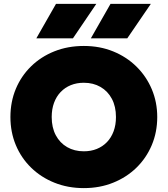

<svg xmlns="http://www.w3.org/2000/svg" viewBox="-20 -951 861 986"><path d="M410.5 15Q328.5 15 259.5 -12.8Q190.5 -40.5 139.8 -90Q89 -139.5 61.2 -206Q33.5 -272.5 33.5 -350Q33.5 -428 61.2 -494.5Q89 -561 139.8 -610.5Q190.5 -660 259.5 -687.5Q328.5 -715 410.5 -715Q492.5 -715 561.2 -687Q630 -659 680.8 -609Q731.5 -559 759.5 -492.8Q787.5 -426.5 787.5 -350Q787.5 -272.5 759.5 -206Q731.5 -139.5 680.8 -90Q630 -40.5 561.2 -12.8Q492.5 15 410.5 15ZM410.5 -174Q447 -174 477.2 -186.2Q507.5 -198.5 529.5 -221.5Q551.5 -244.5 563.5 -277Q575.5 -309.5 575.5 -350Q575.5 -404 554.5 -443.5Q533.5 -483 496.2 -504.5Q459 -526 410.5 -526Q374 -526 343.8 -513.8Q313.5 -501.5 291.5 -478.5Q269.5 -455.5 257.5 -423Q245.5 -390.5 245.5 -350Q245.5 -296 266.5 -256.5Q287.5 -217 324.8 -195.5Q362 -174 410.5 -174ZM446.5 -754 547.5 -931H754.5L633.5 -754ZM166.5 -754 267.5 -931H474.5L354.5 -754Z"/></svg>

Font: Geologica Thin Roman Black
Style: Regular
Weight: 900
Version: Version 1.010;gftools[0.9.28]